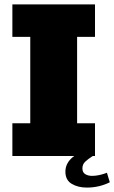

<svg xmlns="http://www.w3.org/2000/svg" viewBox="-20 -706 517 869"><path d="M410 -539H329V-148H410V0H36V-148H117V-539H36V-686H410ZM373 143Q333 143 304.5 126Q276 109 276 71Q276 29 316 0H400Q378 14 365.5 26Q353 38 353 56Q353 74 365.5 82Q378 90 397 90Q427 90 464 76L477 119Q429 143 373 143Z"/></svg>

Font: Chivo Black
Style: Regular
Weight: 900
Designer: Hector Gatti
Foundry: Omnibus-Type
Version: Version 1.007